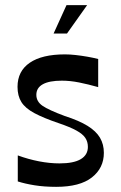

<svg xmlns="http://www.w3.org/2000/svg" viewBox="-20 -712 469 745"><path d="M49 -8V-109Q90 -94 131.5 -86Q173 -78 211 -78Q266 -78 293.5 -94.5Q321 -111 321 -142Q321 -162 311 -177Q301 -192 276.5 -205.5Q252 -219 208 -234Q149 -254 113.5 -273Q78 -292 63 -316Q48 -340 48 -375Q48 -436 95.5 -468.5Q143 -501 232 -501Q251 -501 273.5 -498.5Q296 -496 319 -492Q342 -488 361 -483V-374Q322 -385 287 -392Q252 -399 220 -399Q171 -399 146 -385Q121 -371 121 -344Q121 -318 145 -301.5Q169 -285 231 -262Q287 -244 320 -223.5Q353 -203 368 -177.5Q383 -152 383 -119Q383 -60 336.5 -23.5Q290 13 198 13Q152 13 114.5 7Q77 1 49 -8ZM188 -582 238 -692H318L240 -582Z"/></svg>

Font: Ojuju SemiBold
Style: Regular
Weight: 600
Designer: Chisaokwu Joboson, Mirko Velimirovic
Foundry: Udi Foundry
Version: Version 1.000